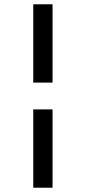

<svg xmlns="http://www.w3.org/2000/svg" viewBox="-20 -719 401 895"><path d="M135 -334V-699H225V-334ZM135 156V-209H225V156Z"/></svg>

Font: Faustina Light
Style: Bold
Weight: 700
Version: Version 1.200